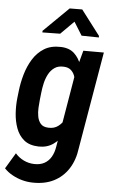

<svg xmlns="http://www.w3.org/2000/svg" viewBox="-67 -792 615 1042"><g transform="rotate(5 241.0 -271.0)"><path d="M363.3 -528.3H475.1L384.8 0.5Q376.5 65.9 346.2 113Q315.9 160.2 266.4 185.3Q216.8 210.4 149.9 208.5Q121.6 208 93.8 200.4Q65.9 192.9 40.3 178.7Q14.6 164.6 -4.4 144.5L47.4 58.1Q66.9 80.6 93.5 93.5Q120.1 106.4 150.4 107.4Q184.1 108.4 207.3 95.2Q230.5 82 243.9 58.3Q257.3 34.7 262.2 2.9L332.5 -414.1ZM28.8 -241.2 33.2 -279.3Q38.1 -324.2 51.3 -370.4Q64.5 -416.5 88.4 -455.3Q112.3 -494.1 149.4 -517.1Q186.5 -540 240.7 -538.1Q287.1 -536.6 314 -511.2Q340.8 -485.8 353 -447.8Q365.2 -409.7 367.7 -367.2Q370.1 -324.7 367.2 -289.1L360.4 -234.9Q353.5 -197.3 339.6 -154.3Q325.7 -111.3 302.7 -73.5Q279.8 -35.6 246.3 -12Q212.9 11.7 166.5 10.7Q116.2 9.3 86.9 -14.9Q57.6 -39.1 43.7 -77.4Q29.8 -115.7 27.1 -158.9Q24.4 -202.1 28.8 -241.2ZM155.8 -282.2 151.4 -243.2Q149.4 -223.6 147.9 -198.7Q146.5 -173.8 150.9 -150.6Q155.3 -127.4 168.7 -112.1Q182.1 -96.7 210 -95.7Q242.2 -93.8 264.6 -111.1Q287.1 -128.4 299.8 -155Q312.5 -181.6 317.9 -209.5L333 -313.5Q334.5 -332 332.8 -352.5Q331.1 -373 324 -390.9Q316.9 -408.7 303 -420.2Q289.1 -431.6 266.1 -432.6Q235.4 -434.6 215.1 -420.4Q194.8 -406.2 182.6 -383.1Q170.4 -359.9 164.3 -333Q158.2 -306.2 155.8 -282.2ZM337.9 -751 440.9 -615.7V-607.4L346.7 -608.9L301.8 -681.2L230 -609.4L133.3 -607.9V-616.7L269.5 -750.5Z"/></g></svg>

Font: Roboto Condensed SemiBold
Style: Italic
Weight: 600
Italic angle: -12°
Designer: Christian Robertson
Foundry: Google
Version: Version 3.008; 2023